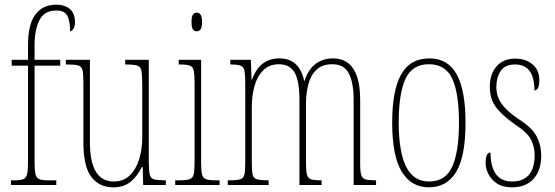

<svg xmlns="http://www.w3.org/2000/svg" viewBox="-20 -792 2376 822"><path d="M27 0V-20H44Q69 -20 81 -25.5Q93 -31 96.5 -48.5Q100 -66 100 -103V-511H30V-536H100V-601Q100 -688 131.5 -730Q163 -772 221 -772Q257 -772 279 -753.5Q301 -735 301 -697Q301 -680 294.5 -669Q288 -658 280 -658Q280 -701 268.5 -724Q257 -747 221 -747Q169 -747 148.5 -705Q128 -663 128 -600V-536H238V-511H128V-103Q128 -66 131.5 -48.5Q135 -31 147 -25.5Q159 -20 184 -20H221V0Z M465 10Q405 10 371 -34.5Q337 -79 337 -184V-443Q337 -477 333 -492.5Q329 -508 314 -512Q299 -516 266 -516H262V-536H365V-183Q365 -15 467 -15Q509 -15 536 -41.5Q563 -68 576 -111Q589 -154 589 -203V-426Q589 -468 586 -487Q583 -506 568.5 -511Q554 -516 519 -516H516V-536H617V-101Q617 -62 621 -45Q625 -28 640 -24Q655 -20 688 -20H690V0H593L591 -77H587Q569 -39 540 -14.5Q511 10 465 10Z M822 -658Q812 -658 806 -666Q800 -674 800 -698Q800 -721 806 -729.5Q812 -738 822 -738Q832 -738 838.5 -729.5Q845 -721 845 -698Q845 -674 838.5 -666Q832 -658 822 -658ZM730 0V-20H746Q777 -20 791 -24.5Q805 -29 809 -45Q813 -61 813 -96V-437Q813 -473 809.5 -489.5Q806 -506 793 -511Q780 -516 751 -516H745V-536H841V-96Q841 -61 845 -45Q849 -29 863 -24.5Q877 -20 907 -20H920V0Z M955 0V-20H964Q995 -20 1009 -24.5Q1023 -29 1026.5 -45.5Q1030 -62 1030 -98V-432Q1030 -470 1027 -487.5Q1024 -505 1011 -510.5Q998 -516 968 -516H966V-536H1054L1057 -451H1059Q1091 -542 1176 -542Q1262 -542 1282 -446H1284Q1300 -496 1332 -519Q1364 -542 1405 -542Q1522 -542 1522 -364V-91Q1522 -58 1526.5 -43Q1531 -28 1545 -24Q1559 -20 1588 -20H1590V0H1494V-364Q1494 -438 1473.5 -477.5Q1453 -517 1403 -517Q1360 -517 1335.5 -494Q1311 -471 1300.5 -432.5Q1290 -394 1290 -348V-96Q1290 -61 1294 -45Q1298 -29 1311.5 -24.5Q1325 -20 1354 -20H1357V0H1262V-364Q1262 -445 1241.5 -481Q1221 -517 1174 -517Q1133 -517 1107 -491Q1081 -465 1069.5 -423.5Q1058 -382 1058 -333V-98Q1058 -62 1061.5 -45.5Q1065 -29 1080 -24.5Q1095 -20 1128 -20H1130V0Z M1816 10Q1741 10 1700 -57Q1659 -124 1659 -267Q1659 -405 1697.5 -473.5Q1736 -542 1818 -542Q1898 -542 1935.5 -473Q1973 -404 1973 -267Q1973 -122 1933 -56Q1893 10 1816 10ZM1817 -15Q1888 -15 1916.5 -79.5Q1945 -144 1945 -267Q1945 -392 1916.5 -454.5Q1888 -517 1816 -517Q1745 -517 1716 -454.5Q1687 -392 1687 -267Q1687 -143 1718.5 -79Q1750 -15 1817 -15Z M2172 10Q2132 10 2107 -7Q2082 -24 2070.5 -48Q2059 -72 2059 -93Q2059 -139 2080 -139Q2080 -80 2102.5 -47.5Q2125 -15 2173 -15Q2219 -15 2244 -43Q2269 -71 2269 -129Q2269 -163 2253.5 -194Q2238 -225 2185 -259Q2145 -288 2121 -312.5Q2097 -337 2087 -362.5Q2077 -388 2077 -421Q2077 -475 2106 -508Q2135 -541 2185 -541Q2232 -541 2260.5 -516Q2289 -491 2289 -450Q2289 -405 2268 -405Q2268 -516 2185 -516Q2142 -516 2123.5 -488Q2105 -460 2105 -420Q2105 -379 2128 -347Q2151 -315 2199 -283Q2258 -246 2277.5 -208Q2297 -170 2297 -126Q2297 -62 2264 -26Q2231 10 2172 10Z"/></svg>

Font: Noto Serif Georgian ExtraCondensed Thin
Style: Regular
Weight: 100
Width: 2
Designer: Monotype Design Team, Akaki Razmadze
Foundry: Google LLC
Version: Version 2.003; ttfautohint (v1.8.4.7-5d5b)